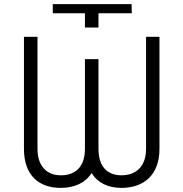

<svg xmlns="http://www.w3.org/2000/svg" viewBox="-20 -907 895 937"><path d="M394.5 -618.3V-180.4C394.5 -93.4 348.7 -51.5 276.6 -51.5C211.3 -51.5 163 -93 163 -180.4V-727.3H96.9V-180.4C96.9 -52.9 168 9.9 276.6 9.9C343 9.9 396.3 -14.2 427.2 -62.5C456.7 -14.2 507.5 9.9 572.8 9.9C681.5 9.9 758.2 -52.9 758.2 -180.4V-727.3H692.8V-180.4C692.8 -93 642 -51.5 572.8 -51.5C504.3 -51.5 460.6 -93.4 460.6 -180.4V-618.3ZM394.5 -842.3V-772.7H460.6V-842.3H623.2L622.2 -886.7H237.6V-842.3Z"/></svg>

Font: Karasuma Gothic
Style: Light
Weight: 300
Designer: Rasmus Andersson / Ryoko Nishizuka
Foundry: rsms
Version: Version 1.00